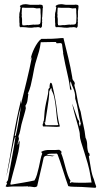

<svg xmlns="http://www.w3.org/2000/svg" viewBox="-20 -889 478 914"><path d="M183 -863Q179 -867 170 -867Q166 -867 165 -866H129Q121 -866 114.5 -867.5Q108 -869 101 -869Q96 -869 90.5 -868Q85 -867 83 -866V-865L77 -863Q75 -861 75 -860H74Q74 -859 77 -856H78Q76 -845 75.5 -839.5Q75 -834 73 -829L72 -822V-811Q71 -810 71 -809L72 -801V-793Q72 -779 73 -778V-765Q73 -762 76 -761V-759Q77 -760 87 -760L103 -759Q109 -758 115.5 -757.5Q122 -757 129 -757Q131 -757 135 -757.5Q139 -758 144 -759H152Q154 -759 156.5 -759.5Q159 -760 162 -760Q163 -760 171 -758L172 -756Q173 -755 174 -755V-757Q176 -759 178 -759V-762H180V-771Q180 -779 181 -781L180 -787Q180 -789 180.5 -791Q181 -793 181 -795L180 -797Q181 -798 181 -799H180Q180 -807 181 -808L183 -842Q183 -851 184 -852L185 -853L184 -856ZM354 -856 353 -863Q349 -867 340 -867Q336 -867 335 -866H299Q291 -866 284.5 -867.5Q278 -869 271 -869Q266 -869 260.5 -868Q255 -867 253 -866V-865L247 -863Q245 -861 245 -860H244Q244 -859 247 -856H248Q246 -845 245.5 -839.5Q245 -834 243 -829L242 -822V-811Q241 -810 241 -809L242 -801V-793Q242 -779 243 -778V-765Q243 -762 246 -761V-759Q247 -760 257 -760L273 -759Q279 -758 285.5 -757.5Q292 -757 299 -757Q301 -757 305 -757.5Q309 -758 314 -759H322Q324 -759 326.5 -759.5Q329 -760 332 -760Q333 -760 341 -758L342 -756Q343 -755 344 -755V-757Q346 -759 348 -759V-762H350V-771Q350 -779 351 -781L350 -787Q350 -789 350.5 -791Q351 -793 351 -795L350 -797Q351 -798 351 -799H350Q350 -807 351 -808V-836L353 -848Q353 -854 354 -856ZM343 -784Q342 -776 338 -774Q334 -772 329 -772H322H318V-771Q316 -771 314 -771.5Q312 -772 310 -772L292 -770Q290 -770 287.5 -769.5Q285 -769 283 -769V-770L265 -768Q255 -768 256 -771Q257 -774 255 -778H254Q255 -779 255 -780V-783V-799L253 -812L254 -817Q254 -821 253 -822L254 -841Q254 -850 255 -852L260 -853Q262 -852 270 -852H308L320 -850Q321 -850 322 -849.5Q323 -849 325 -849Q328 -849 332 -849.5Q336 -850 341 -850Q342 -849 342 -848Q342 -844 343 -842V-829Q343 -825 343.5 -821.5Q344 -818 344 -815V-805ZM173 -784Q172 -776 168 -774Q164 -772 159 -772H152H148V-771Q146 -771 144 -771.5Q142 -772 140 -772L122 -770Q120 -770 117.5 -769.5Q115 -769 113 -769V-770L95 -768Q85 -768 86 -771Q87 -774 85 -778H84Q85 -779 85 -780V-783V-799L83 -812L84 -817Q84 -821 83 -822L84 -841Q84 -850 85 -852L90 -853Q92 -852 100 -852H138L150 -850Q151 -850 152 -849.5Q153 -849 155 -849Q158 -849 162 -849.5Q166 -850 171 -850Q172 -849 172 -848Q172 -844 173 -842V-829Q173 -825 173.5 -821.5Q174 -818 174 -815V-805ZM403 -144Q403 -148 407 -148Q406 -152 406 -156Q406 -160 401 -162Q395 -179 395 -198.5Q395 -218 387 -234Q384 -264 376.5 -295.5Q369 -327 364 -357Q353 -387 348 -419.5Q343 -452 334 -483Q334 -485 334.5 -486Q335 -487 335 -488Q335 -489 336 -490Q336 -498 330 -504.5Q324 -511 324 -521Q316 -569 305 -614.5Q294 -660 282 -708Q270 -708 252.5 -706Q235 -704 194 -704H177Q168 -698 159.5 -686Q151 -674 144 -660Q137 -646 132 -631.5Q127 -617 126 -606Q128 -609 129 -612.5Q130 -616 132 -618Q121 -561 107.5 -506Q94 -451 80 -394V-406Q81 -409 81 -416Q59 -328 43 -232.5Q27 -137 10 -49Q16 -71 22.5 -103.5Q29 -136 35 -166Q41 -196 46 -217.5Q51 -239 54 -239Q47 -191 36.5 -136Q26 -81 18 -33Q17 -29 14 -26Q11 -23 11 -20Q11 -18 14 -15L10 -9Q8 -3 7.5 -4Q7 -5 7 -3Q7 -1 9 -1Q11 -1 12 1Q36 -2 62 -1.5Q88 -1 113 -2L115 0Q116 -1 122 -1Q127 -1 133 0.5Q139 2 144 2Q152 2 157 -3Q160 -16 164 -34Q168 -52 172.5 -70.5Q177 -89 181 -107Q185 -125 188 -139Q192 -148 206 -148Q212 -148 218.5 -146.5Q225 -145 231 -145Q231 -146 233 -146Q237 -146 241 -147Q231 -149 221.5 -149.5Q212 -150 202 -153Q213 -158 225.5 -157.5Q238 -157 250 -158L254 -154Q260 -139 266.5 -119.5Q273 -100 279.5 -79.5Q286 -59 292.5 -39Q299 -19 305 -3Q315 0 331 0Q347 0 369 1Q406 3 418 4Q430 5 434 5Q436 5 438 -1Q435 -10 432 -18Q429 -26 427 -35Q417 -58 412.5 -88.5Q408 -119 403 -144ZM361 -19Q326 -19 322 -22Q320 -20 317.5 -19.5Q315 -19 313 -18V-26H317Q309 -38 303 -55Q297 -72 292 -91Q287 -110 282 -128Q277 -146 271 -160L273 -164Q273 -169 268.5 -171.5Q264 -174 262 -176Q241 -174 217 -175Q193 -176 176 -166L181 -158Q176 -146 172.5 -128.5Q169 -111 165 -93Q161 -75 156 -58Q151 -41 144 -30Q117 -24 89.5 -19.5Q62 -15 33 -10L29 -12Q34 -36 41 -61.5Q48 -87 55 -113.5Q62 -140 67.5 -166Q73 -192 74 -217Q68 -215 68 -209.5Q68 -204 64 -199V-202Q64 -209 67 -216.5Q70 -224 70 -232Q69 -232 69 -234Q69 -235 68.5 -237Q68 -239 68 -241Q73 -251 76 -266.5Q79 -282 82 -296Q83 -301 86.5 -312.5Q90 -324 93.5 -337Q97 -350 100 -360.5Q103 -371 103 -374Q103 -376 101 -386Q109 -397 111 -412.5Q113 -428 115 -442H112Q121 -461 126 -481Q131 -501 135 -522Q139 -543 143 -564Q147 -585 154 -606Q161 -627 166 -645.5Q171 -664 174 -688Q206 -689 224.5 -689Q243 -689 249 -689Q249 -688 246 -685Q248 -683 253 -683Q257 -683 260.5 -683.5Q264 -684 267 -684Q276 -684 276 -673L281 -636L280 -637Q290 -583 301 -536.5Q312 -490 314 -458L316 -465Q317 -465 317 -463L318 -460Q320 -460 320 -463Q320 -470 317 -477Q314 -484 314 -492Q314 -496 317 -502Q315 -510 315 -511V-515Q317 -494 327.5 -471.5Q338 -449 338 -426V-420Q347 -393 352 -360.5Q357 -328 365 -299Q365 -297 363 -296Q361 -295 361 -293Q361 -292 363 -290Q361 -288 360 -288Q358 -292 357.5 -296Q357 -300 355 -305H357V-308Q357 -312 354.5 -315.5Q352 -319 350 -322Q325 -395 323 -395Q324 -393 324 -391.5Q324 -390 325 -388Q334 -350 341 -326.5Q348 -303 352 -287.5Q356 -272 358 -263Q360 -254 360 -247V-244Q360 -233 366 -213Q372 -193 380.5 -167Q389 -141 397.5 -111Q406 -81 411 -50L416 -20H408Q394 -19 382.5 -19Q371 -19 361 -19ZM222 -495Q219 -495 217.5 -489Q216 -483 216 -479Q216 -474 217 -473Q210 -466 210 -461V-456Q210 -445 204 -420Q193 -375 191.5 -347Q190 -319 188 -311L187 -312Q186 -311 186 -308V-304Q186 -302 184.5 -300.5Q183 -299 183 -294Q183 -287 187 -287H200Q211 -287 225 -286Q239 -285 250 -285Q253 -285 256 -285.5Q259 -286 262 -286L265 -288Q256 -318 251 -365Q246 -412 230 -479Q227 -495 222 -495ZM258 -296 254 -293H197L193 -304L191 -303L193 -307L195 -305Q196 -311 199 -330.5Q202 -350 205.5 -372Q209 -394 211.5 -413.5Q214 -433 214 -439V-447Q214 -455 217.5 -460Q221 -465 223 -470Q226 -468 226 -463V-458Q235 -443 239.5 -419Q244 -395 246.5 -370.5Q249 -346 251 -325.5Q253 -305 258 -296ZM80 -383Q75 -350 69 -313.5Q63 -277 55 -243L50 -242Q58 -277 63.5 -312.5Q69 -348 80 -383ZM10 -49Q9 -47 9 -45Q9 -43 8 -41Q9 -43 9 -45Q9 -47 10 -49Z"/></svg>

Font: Londrina Sketch
Style: Regular
Weight: 400
Designer: Marcelo Magalhaes
Foundry: Marcelo Magalhães
Version: Version 1.002